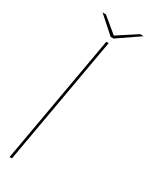

<svg xmlns="http://www.w3.org/2000/svg" viewBox="-183 -726 602 767"><g transform="rotate(30 118.0 -343.0)"><path d="M12.5 0H23.5L128 -592H117ZM122.5 -617.5H135.5L235.5 -686H219L130.5 -628.5L61 -686H45.5Z"/></g></svg>

Font: Anybody Thin
Style: Italic
Weight: 100
Italic angle: -10°
Designer: Tyler Finck
Foundry: Etcetera Type Company
Version: Version 1.114;gftools[0.9.25]